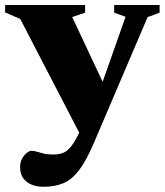

<svg xmlns="http://www.w3.org/2000/svg" viewBox="-29 -470 644 750"><path d="M394 -103.5 299.5 85 50 -396 -9 -421.5V-450.5H303.5V-420.5L253 -403.5ZM141 259.5Q99 259.5 74.2 239.2Q49.5 219 49.5 183Q49.5 163.5 57.5 149.2Q65.5 135 76 127Q86.5 119 94.5 119Q103.5 119 114.8 122.5Q126 126 141.2 129.8Q156.5 133.5 178.5 133.5Q200 133.5 215.8 127.8Q231.5 122 245 106.5Q258.5 91 273.5 62L326 -40.5L352 -94L461.5 -404.5L417 -420.5V-450.5H594.5V-420.5L547.5 -403L339 85.5Q309 156.5 280.5 194Q252 231.5 219 245.5Q186 259.5 141 259.5Z"/></svg>

Font: Newsreader 16pt 16pt ExtraBold
Style: Regular
Weight: 800
Version: Version 1.003